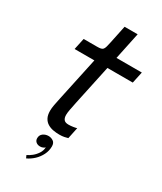

<svg xmlns="http://www.w3.org/2000/svg" viewBox="-228 -788 919 1089"><g transform="rotate(30 232.0 -244.0)"><path d="M234 8Q213 8 193 4.2Q173 0.5 156.8 -9.5Q140.5 -19.5 131 -37.5Q121.5 -55.5 121.5 -83.5Q121.5 -100.5 125.5 -122Q129.5 -143.5 135.5 -171L196.5 -456H67L83 -531H170Q186 -531 195 -533Q204 -535 209 -540.8Q214 -546.5 217.5 -558.5Q221 -570.5 225 -590L249.5 -707H335L298 -531H464L448 -456H282L227 -198.5Q220.5 -166.5 216.2 -144.5Q212 -122.5 212 -108.5Q212 -88.5 220.8 -77.8Q229.5 -67 251 -67Q265.5 -67 281.5 -69.5Q297.5 -72 304.5 -74.5L289 -0.5Q279.5 2.5 266.2 5.2Q253 8 234 8ZM173.5 121Q157 121 146.5 112Q136 103 136 88Q136 67.5 151.2 56.2Q166.5 45 186.5 45Q203 45 217.5 54.5Q232 64 232 87Q232 116 219 142Q206 168 185 187.8Q164 207.5 139 219L131 201.5Q145.5 195 162.2 181.8Q179 168.5 191.2 149.8Q203.5 131 204.5 108.5Q201 113.5 192.2 117.2Q183.5 121 173.5 121Z"/></g></svg>

Font: Epilogue
Style: Italic
Weight: 400
Italic angle: -12°
Designer: Tyler Finck
Foundry: Etcetera Type Co
Version: Version 2.112